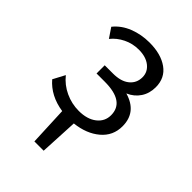

<svg xmlns="http://www.w3.org/2000/svg" viewBox="-180 -502 747 747"><g transform="rotate(45 193.5 -128.5)"><path d="M142 6Q69 -5 27 -54L53 -103Q77 -73 112.5 -56.5Q148 -40 187 -40Q233 -40 260.5 -61.5Q288 -83 288 -117Q288 -192 178 -192H133V-237H178Q222 -237 246 -256.5Q270 -276 270 -308Q270 -337 246.5 -355.5Q223 -374 184 -374Q150 -374 120.5 -359.5Q91 -345 72 -321L45 -361Q70 -392 109.5 -407.5Q149 -423 194 -423Q257 -423 295.5 -395.5Q334 -368 334 -317Q334 -283 317 -257.5Q300 -232 270 -219Q350 -196 350 -118Q350 -66 310.5 -32.5Q271 1 208 8L200 166H149Z"/></g></svg>

Font: LXGW Bright GB
Style: Regular
Weight: 400
Designer: Christian Thalmann (Catharsis Fonts)
Foundry: LXGW / Christian Thalmann (Catharsis Fonts) / Fontworks Inc.
Version: Version 5.510